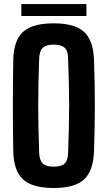

<svg xmlns="http://www.w3.org/2000/svg" viewBox="-20 -925 535 954"><path d="M246.9 9.1Q141.3 9.1 94.7 -33.4Q48 -75.9 45.9 -174.3Q44.9 -236.6 44.4 -292.2Q43.9 -347.7 43.9 -401Q43.9 -454.4 44.4 -509.7Q44.9 -565.1 45.9 -626.3Q48 -724.5 94.7 -766.8Q141.3 -809.1 246.9 -809.1Q350.9 -809.1 397.5 -766.8Q444.1 -724.5 447.1 -626.3Q449.3 -564.7 450.3 -509.4Q451.2 -454 451.2 -400.5Q451.2 -346.9 450.3 -291.6Q449.3 -236.3 447.1 -174.3Q444.1 -75.9 397.5 -33.4Q350.9 9.1 246.9 9.1ZM246.9 -96.8Q285.4 -96.8 301.7 -112.9Q317.9 -129 318.4 -167.9Q320.8 -229.6 322.1 -287Q323.5 -344.3 323.5 -400.2Q323.5 -456.2 322.1 -513.8Q320.8 -571.4 318.4 -632.7Q317.9 -671.3 301.7 -687.3Q285.4 -703.4 246.9 -703.4Q208.8 -703.4 192.2 -687.3Q175.6 -671.3 174.6 -632.7Q172.2 -571.9 171.1 -514.6Q169.9 -457.2 169.9 -401.3Q169.9 -345.3 171.1 -287.7Q172.2 -230.1 174.6 -167.9Q175.6 -129 192.2 -112.9Q208.8 -96.8 246.9 -96.8ZM86.1 -904.9H409.4V-845.5H86.1Z"/></svg>

Font: Big Shoulders Text SC Thin
Style: Regular
Weight: 100
Designer: Patric King
Foundry: XO Type Co
Version: Version 2.002